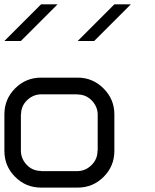

<svg xmlns="http://www.w3.org/2000/svg" viewBox="-20 -853 707 873"><path d="M333.3 -75Q369.2 -75.8 396.2 -102.5Q423.3 -129.2 423.3 -166.7H424.2V-333.3Q423.3 -369.2 397.1 -396.2Q370.8 -423.3 333.3 -423.3V-424.2H166.7Q130 -423.3 102.9 -397.1Q75.8 -370.8 75.8 -333.3H75V-166.7Q75.8 -130 102.1 -102.9Q128.3 -75.8 166.7 -75.8V-75ZM333.3 0H166.7Q97.5 0 48.8 -48.8Q0 -97.5 0 -166.7V-333.3Q0 -402.5 48.8 -451.2Q97.5 -500 166.7 -500H333.3Q401.7 -500 450.8 -450.8Q500 -401.7 500 -333.3V-166.7Q500 -97.5 451.2 -48.8Q402.5 0 333.3 0ZM575 -833.3Q507.5 -765 408.3 -666.7H333.3L500 -833.3ZM241.7 -833.3Q174.2 -765 75 -666.7H0L166.7 -833.3Z"/></svg>

Font: 0xA000-Squareish-Mono
Style: Squareish-Mono
Weight: 400
Version: Version 0.1